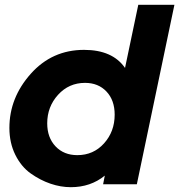

<svg xmlns="http://www.w3.org/2000/svg" viewBox="-20 -765 744 797"><path d="M554 -745H704L548 0H408L415 -36Q356 12 274 12Q232 12 189.5 -2.5Q147 -17 107.5 -45Q68 -73 43.5 -122.5Q19 -172 19 -234Q19 -359 107.5 -458.5Q196 -558 329 -558Q447 -558 499 -483ZM301 -121Q368 -121 412 -170Q456 -219 456 -289Q456 -349 422 -385Q388 -421 333 -421Q266 -421 221 -371.5Q176 -322 176 -253Q176 -194 210.5 -157.5Q245 -121 301 -121Z"/></svg>

Font: Plus Jakarta Display
Style: Bold Italic
Weight: 700
Italic angle: -12°
Designer: Gumpita Rahayu
Foundry: Tokotype Studio
Version: Version 1.000;hotconv 1.0.109;makeotfexe 2.5.65596